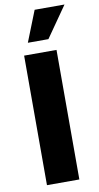

<svg xmlns="http://www.w3.org/2000/svg" viewBox="-98 -931 505 975"><g transform="rotate(-10 154.5 -444.0)"><path d="M229 0V-668H62V0ZM198 -729 309 -888H155L92 -729Z"/></g></svg>

Font: Celebes ExtraBold
Style: Regular
Weight: 800
Designer: Anugrah Pasau
Foundry: Lafontype
Version: Version 1.000